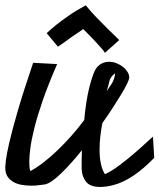

<svg xmlns="http://www.w3.org/2000/svg" viewBox="-30 -701 609 734"><path d="M410.2 -420.9Q391.6 -407.2 388.2 -390.6Q384.8 -374 377.9 -352.5Q385.7 -363.3 397 -380.9Q408.2 -398.4 410.2 -420.9ZM559.6 -97.7Q476.6 -11.7 402.3 6.8Q376 13.7 353.5 13.7Q314.5 13.7 298.8 -6.3Q283.2 -26.4 282.2 -54.7V-66.4Q282.2 -77.1 282.2 -92.3Q282.2 -107.4 283.2 -127Q241.2 -74.2 203.1 -37.6Q165 -1 142.6 3.9Q128.9 5.9 116.2 7.3Q103.5 8.8 89.8 8.8Q69.3 8.8 51.3 5.4Q33.2 2 19.5 -6.3Q5.9 -14.6 -2 -27.3Q-9.8 -40 -9.8 -59.6V-63.5Q-9.8 -68.4 -7.3 -89.4Q-4.9 -110.4 5.4 -155.3Q15.6 -200.2 37.1 -274.4Q58.6 -348.6 96.7 -460.9L188.5 -456.1Q154.3 -377.9 133.3 -316.9Q112.3 -255.9 101.1 -210.4Q89.8 -165 85.9 -133.8Q82 -102.5 82 -83Q82 -72.3 82.5 -65.9Q83 -59.6 84 -54.7Q85 -49.8 85.9 -46.9Q108.4 -58.6 135.7 -79.6Q163.1 -100.6 190.4 -127Q217.8 -153.3 244.1 -183.1Q270.5 -212.9 292 -242.2Q294.9 -275.4 299.8 -307.6Q304.7 -339.8 311.5 -367.2Q318.4 -394.5 326.2 -416Q334 -437.5 344.7 -448.2Q362.3 -464.8 386.7 -464.8Q401.4 -464.8 415 -459.5Q428.7 -454.1 439.5 -445.8Q450.2 -437.5 457 -426.8Q463.9 -416 463.9 -405.3V-402.3Q462.9 -395.5 455.1 -379.4Q447.3 -363.3 433.1 -339.8Q418.9 -316.4 400.9 -288.6Q382.8 -260.7 361.3 -230.5Q356.4 -205.1 353.5 -179.2Q350.6 -153.3 350.6 -127.9Q350.6 -99.6 355.5 -75.7Q360.4 -51.8 371.1 -35.2Q395.5 -45.9 424.8 -67.9Q454.1 -89.8 481 -112.8Q507.8 -135.7 528.3 -154.8Q548.8 -173.8 554.7 -178.7ZM371.1 -499Q367.2 -505.9 356.9 -517.6Q346.7 -529.3 334.5 -542.5Q322.3 -555.7 309.6 -568.4Q296.9 -581.1 288.1 -589.8Q275.4 -581.1 259.8 -570.3Q246.1 -561.5 229 -548.8Q211.9 -536.1 191.4 -522.5L148.4 -574.2Q164.1 -588.9 185.5 -606.4Q204.1 -621.1 231.9 -640.6Q259.8 -660.2 297.9 -680.7Q317.4 -656.2 339.8 -633.3Q362.3 -610.4 381.8 -590.8Q404.3 -568.4 425.8 -547.9Z"/></svg>

Font: Miniver
Style: Regular
Weight: 400
Designer: Dathan Boardman
Foundry: Open Window
Version: Version 1.000